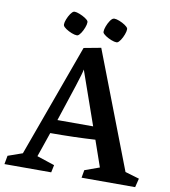

<svg xmlns="http://www.w3.org/2000/svg" viewBox="-109 -934 896 1013"><g transform="rotate(10 339.0 -428.0)"><path d="M695.3 -47.4 683.6 0H396.5L403.8 -41.5L482.4 -69.8L433.6 -210Q322.3 -203.1 192.9 -203.1Q175.3 -150.9 163.1 -116.2Q150.9 -81.5 147.5 -71.3L242.2 -40L233.9 0H-16.6L-8.3 -45.9L69.3 -73.2L288.1 -675.8L379.9 -692.9L619.6 -69.8ZM409.7 -277.3 309.1 -564Q306.2 -545.4 282.2 -471.2Q258.3 -397 218.3 -277.3ZM377 -780.3Q377 -791 383.3 -808.1Q389.6 -825.2 398.9 -839.1Q408.2 -853 416.5 -855.5Q419.4 -856.4 421.9 -856.4Q432.1 -856.4 449 -849.9Q465.8 -843.3 479.7 -834Q493.7 -824.7 496.6 -816.9Q497.1 -815.4 497.1 -811.5Q497.1 -801.3 490.7 -784.2Q484.4 -767.1 475.1 -752.9Q465.8 -738.8 457.5 -735.8Q456.1 -735.4 452.6 -735.4Q442.4 -735.4 425.5 -741.9Q408.7 -748.5 394.5 -757.8Q380.4 -767.1 377.4 -774.9Q377 -776.4 377 -780.3ZM164.6 -780.8Q164.6 -791.5 171.1 -808.3Q177.7 -825.2 187 -838.9Q196.3 -852.5 204.6 -855.5Q206.1 -856 209.5 -856Q219.2 -856 236.1 -849.4Q252.9 -842.8 267.1 -833.7Q281.2 -824.7 284.2 -816.9Q284.7 -815.4 284.7 -811.5Q284.7 -800.8 278.3 -783.9Q272 -767.1 262.7 -752.9Q253.4 -738.8 245.1 -735.8Q243.7 -735.4 240.2 -735.4Q230 -735.4 213.1 -741.9Q196.3 -748.5 182.4 -757.8Q168.5 -767.1 165.5 -774.9Q164.6 -777.8 164.6 -780.8Z"/></g></svg>

Font: Vesper Libre Medium
Style: Regular
Weight: 500
Designer: Robert Keller & Kimya Gandhi
Foundry: Mota Italic
Version: Version 1.058